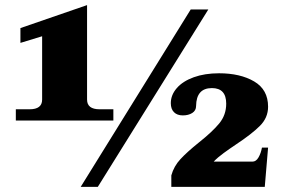

<svg xmlns="http://www.w3.org/2000/svg" viewBox="-20 -732 1119 752"><path d="M42 -304H96Q145 -304 145 -342V-590L60 -564V-622L321 -712V-342Q321 -304 370 -304H424V-260H42ZM727 -695H796L363 0H296ZM651 -45Q661 -81 687 -109Q713 -137 759 -174Q812 -216 839 -249Q866 -282 866 -326Q866 -387 810 -387Q749 -387 748 -317Q748 -299 733 -289.5Q718 -280 696 -280Q674 -280 661.5 -292.5Q649 -305 649 -328Q649 -360 672.5 -387Q696 -414 739 -429.5Q782 -445 838 -445Q921 -445 975.5 -413Q1030 -381 1030 -314Q1030 -271 998 -239Q966 -207 904 -166Q880 -150 856 -132.5Q832 -115 817 -99H969Q983 -99 992.5 -115.5Q1002 -132 1006 -154H1030L1017 0H651Z"/></svg>

Font: Taviraj ExtraBold
Style: Regular
Weight: 800
Designer: Katatrad Team
Foundry: CadsonDemak
Version: Version 1.001